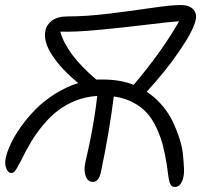

<svg xmlns="http://www.w3.org/2000/svg" viewBox="-20 -684 818 758"><path d="M346.2 34.2Q326.7 34.2 318.4 11.5Q310.1 -11.2 316.9 -43Q318.4 -50.3 324.5 -76.7Q330.6 -103 333 -115.2Q355 -222.2 363.8 -305.2Q319.8 -302.7 280.5 -287.4Q241.2 -272 210.7 -249Q180.2 -226.1 152.1 -192.6Q124 -159.2 103.3 -124.8Q82.5 -90.3 62 -47.9Q43.9 -12.7 36.6 -5.9Q31.2 -1 24.9 -1Q12.2 -1 5.1 -18.6Q-2 -36.1 2 -57.1Q7.3 -84 22.7 -116.7Q38.1 -149.4 64.2 -185.8Q90.3 -222.2 122.8 -254.6Q155.3 -287.1 199 -314.5Q242.7 -341.8 289.1 -356Q224.6 -408.2 187.5 -463.6Q150.4 -519 159.2 -562Q163.1 -585.9 185.1 -602.5Q207 -619.1 246.1 -619.1Q321.3 -619.1 412.4 -630.4Q503.4 -641.6 579.1 -652.8Q654.8 -664.1 692.9 -664.1Q727.5 -664.1 742.7 -647.2Q757.8 -630.4 752.9 -606.9Q744.6 -564.9 688.7 -483.2Q632.8 -401.4 559.1 -321.8Q592.3 -300.3 618.9 -269.3Q645.5 -238.3 660.9 -206.3Q676.3 -174.3 687.7 -139.6Q699.2 -105 702.1 -75.7Q705.1 -46.4 706.3 -20.8Q707.5 4.9 703.1 18.1Q700.7 31.7 692.1 43Q683.6 54.2 669.9 54.2Q665 54.2 661.1 52.5Q657.2 50.8 654.5 46.4Q651.9 42 650.1 37.4Q648.4 32.7 646.7 23.7Q645 14.6 644 7.6Q643.1 0.5 641.4 -12.5Q639.6 -25.4 638.2 -35.2Q631.3 -77.6 622.8 -110.8Q614.3 -144 598.1 -178.7Q582 -213.4 560.5 -237.5Q539.1 -261.7 505.4 -279.5Q471.7 -297.4 429.2 -303.2Q411.6 -162.6 378.9 -6.8Q370.6 34.2 346.2 34.2ZM383.8 -370.1Q455.6 -370.1 507.8 -349.1Q622.1 -484.4 687 -600.1Q654.3 -598.1 558.3 -586.4Q462.4 -574.7 368.2 -565.9Q273.9 -557.1 217.8 -559.1Q243.2 -469.2 359.9 -370.1Z"/></svg>

Font: Shantell Sans Irregular Bouncy
Style: Italic
Weight: 300
Italic angle: -11.31°
Designer: Stephen Nixon, Anya Danilova, Shantell Martin
Foundry: Arrow Type
Version: Version 1.006;[9816181b4]